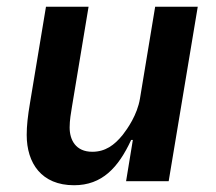

<svg xmlns="http://www.w3.org/2000/svg" viewBox="-20 -536 640 568"><path d="M353 0H479L565 -516H439L394 -244C386 -196 357 -155 343 -137C318 -106 291 -87 253 -87C204 -87 186 -122 186 -159C186 -180 190 -203 193 -221L242 -516H116L69 -233C62 -192 59 -163 59 -137C59 -53 103 12 199 12C282 12 330 -40 368 -122H373Z"/></svg>

Font: IBM Plex Mono SmBld
Style: Italic
Weight: 600
Italic angle: -9.5°
Monospace: yes
Designer: Mike Abbink, Paul van der Laan, Pieter van Rosmalen
Foundry: Bold Monday
Version: Version 2.004